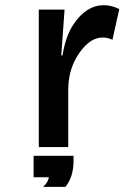

<svg xmlns="http://www.w3.org/2000/svg" viewBox="-20 -602 540 742"><path d="M229.5 -564.9 216.8 -388.2H221.7Q233.9 -464.8 265.6 -510.3Q314.9 -582 380.9 -582Q411.1 -582 440.9 -566.9L414.6 -448.2Q396.5 -457 376 -457Q335.9 -457 299.8 -414.6Q243.7 -348.1 243.7 -254.9V-33.7H129.9V-564.9ZM109.9 83V0H264.2V19.5Q264.2 81.5 232.9 120.1H146.5Q165.5 103.5 168.9 83Z"/></svg>

Font: BIZ UDGothic
Style: Bold
Weight: 700
Monospace: yes
Designer: TypeBank Co., Ltd.
Foundry: Morisawa Inc.
Version: Version 1.05